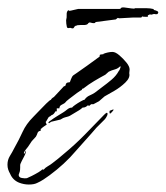

<svg xmlns="http://www.w3.org/2000/svg" viewBox="-38 -476 444 514"><path d="M61 14Q53 18 39 18Q26 18 13 13Q-4 6 -11 -11Q-14 -16 -16 -22Q-18 -28 -18 -35Q-18 -48 -11.5 -58.5Q-5 -69 0 -79Q13 -102 22.5 -123Q32 -144 51 -163Q54 -166 64.5 -177Q75 -188 85.5 -198.5Q96 -209 99 -209Q98 -210 101.5 -213Q105 -216 106 -216L134 -246L135 -245Q137 -245 138 -249.5Q139 -254 143 -255L149 -256L152 -264Q155 -272 158.5 -274.5Q162 -277 168 -281L195 -300L228 -324Q230 -326 229 -327.5Q228 -329 231 -330Q239 -331 239 -331Q239 -331 239 -332Q244 -334 250.5 -335.5Q257 -337 263 -337Q271 -337 281.5 -328Q292 -319 300.5 -308.5Q309 -298 309 -290L308 -280Q311 -268 297.5 -255Q284 -242 267.5 -232.5Q251 -223 242 -218L227 -205L212 -197H206L200 -192Q200 -194 197 -194Q191 -188 184 -188H183Q179 -184 174 -181Q169 -178 164 -175L149 -166Q145 -164 140.5 -163Q136 -162 131 -160L124 -156L99 -150L96 -148Q93 -145 92 -147Q91 -149 93.5 -150.5Q96 -152 97 -153Q105 -159 114 -164.5Q123 -170 131 -175Q136 -178 142 -183Q148 -188 155 -188Q156 -190 163 -195Q170 -200 178 -204.5Q186 -209 188 -209Q189 -209 189 -210Q194 -217 202 -220.5Q210 -224 216 -228L237 -244Q248 -252 260.5 -262.5Q273 -273 280 -286Q282 -288 283 -291Q284 -294 285 -297V-298H283Q277 -292 269 -290Q261 -288 253 -284L244 -276Q229 -268 214 -259Q199 -250 185 -239Q181 -239 181 -235Q179 -235 168 -227Q157 -219 147.5 -211.5Q138 -204 138 -203Q135 -199 128 -196Q121 -193 121 -186H114V-178H110V-177Q109 -175 106.5 -172Q104 -169 101 -168Q99 -166 99 -168Q98 -165 96 -164.5Q94 -164 92 -162L85 -150H84L87 -142Q86 -142 79 -137Q72 -132 72 -131H71V-126Q64 -125 62.5 -120Q61 -115 58 -110L47 -98L37 -83L29 -73Q28 -72 26.5 -68.5Q25 -65 27 -65H28L31 -73Q33 -69 26 -56Q19 -43 17 -38Q16 -36 16 -33Q16 -30 16 -28Q16 -21 15 -17L13 -11Q13 -10 12.5 -9.5Q12 -9 12 -8Q12 -1 20.5 0.5Q29 2 34 1Q37 0 47 -5Q57 -10 66 -15.5Q75 -21 75 -23L76 -22H79Q83 -27 90 -31Q97 -35 102 -39Q118 -51 134 -65Q162 -88 189.5 -116Q217 -144 241 -169Q246 -174 248 -174Q250 -174 250 -171Q250 -168 247 -163Q244 -157 232.5 -146.5Q221 -136 207 -119L166 -73Q150 -54 132 -37.5Q114 -21 95 -7Q87 -1 78.5 4.5Q70 10 61 14ZM257 -172Q255 -172 255 -176Q255 -180 257 -180Q258 -180 261 -181.5Q264 -183 265 -183Q266 -183 266 -182Q266 -181 262 -176.5Q258 -172 257 -172ZM157 -400Q154 -400 152 -401Q150 -402 147 -401Q142 -400 141 -404Q140 -408 139.5 -412.5Q139 -417 139 -422Q141 -429 140.5 -436.5Q140 -444 144 -448Q146 -449 146.5 -448Q147 -447 148 -447Q150 -447 160 -449.5Q170 -452 171 -452H282L285 -453Q286 -457 295 -456Q304 -455 313.5 -453.5Q323 -452 323 -454H355Q364 -454 372 -452Q373 -452 373.5 -450.5Q374 -449 375 -449Q377 -449 382.5 -446.5Q388 -444 384 -439Q383 -438 381.5 -438Q380 -438 378 -438Q377 -438 375.5 -438.5Q374 -439 372 -438Q365 -436 365 -437Q365 -439 358 -435Q357 -434 358 -433.5Q359 -433 357 -431H352Q344 -431 343 -432Q342 -432 341.5 -430.5Q341 -429 339 -429H317L281 -427Q280 -427 279.5 -427.5Q279 -428 278 -428H277L272 -424L218 -417Q217 -414 213 -414Q209 -414 204.5 -415.5Q200 -417 197 -412Q194 -409 186 -409H177Q173 -409 169.5 -408.5Q166 -408 165 -406Q164 -406 164 -407Q164 -409 161.5 -404.5Q159 -400 157 -400Z"/></svg>

Font: Cherish
Style: Regular
Weight: 400
Designer: Robert E. Leuschke
Foundry: Robert E. Leuschke
Version: Version 1.005